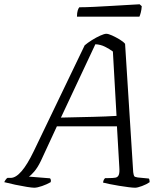

<svg xmlns="http://www.w3.org/2000/svg" viewBox="-47 -878 781 898"><path d="M113 0Q103 0 78 -4Q53 -8 24.5 -14Q-4 -20 -27 -26Q-25 -31 -20.5 -37.5Q-16 -44 -12 -46H3Q51 -46 111 -171L349 -666Q363 -678 383 -690.5Q403 -703 422 -711.5Q441 -720 450 -720Q460 -720 477.5 -712Q495 -704 512.5 -693.5Q530 -683 538 -673L576 -73Q578 -59 580.5 -54.5Q583 -50 597 -48L649 -43Q651 -42 652 -35.5Q653 -29 653 -26Q639 -16 617.5 -8Q596 0 585 0Q575 0 554.5 -2.5Q534 -5 510 -9Q486 -13 466 -17Q446 -21 435 -24Q437 -39 445 -45H460Q481 -45 492.5 -47Q504 -49 508.5 -60Q513 -71 511 -97L500 -287H219L144 -125Q129 -94 113 -75.5Q97 -57 88 -52L187 -44Q189 -42 190.5 -37.5Q192 -33 190 -26Q173 -16 150 -8Q127 0 113 0ZM238 -328Q327 -330 389 -331.5Q451 -333 498 -336L481 -637Q465 -649 444 -659.5Q423 -670 399 -671ZM313 -800Q313 -818 316.5 -829Q320 -840 324 -844Q353 -844 393.5 -846Q434 -848 476.5 -850.5Q519 -853 553.5 -855Q588 -857 606 -858L616 -849Q615 -833 611.5 -819.5Q608 -806 605 -800Z"/></svg>

Font: Texturina Thin
Style: Italic
Weight: 100
Italic angle: -11°
Designer: Guillermo Torres Carreño
Foundry: Omnibus-Type
Version: Version 1.002; ttfautohint (v1.8.3)